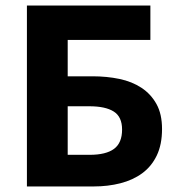

<svg xmlns="http://www.w3.org/2000/svg" viewBox="-20 -672 640 692"><path d="M77 0V-652H522V-528H224V-397H314Q365 -397 410.5 -387.5Q456 -378 490 -355.5Q524 -333 544 -297Q564 -261 564 -207Q564 -151 545 -111.5Q526 -72 492.5 -47.5Q459 -23 414 -11.5Q369 0 318 0ZM224 -114H303Q362 -114 391 -135.5Q420 -157 420 -205Q420 -251 390 -270Q360 -289 302 -289H224Z"/></svg>

Font: Giro Regular
Style: Bold
Weight: 700
Designer: Paul D. Hunt
Foundry: Adobe Systems Incorporated
Version: Version 1.000;PS 1.0;hotconv 1.0.88;makeotf.lib2.5.647800